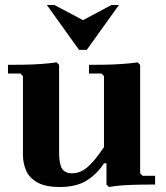

<svg xmlns="http://www.w3.org/2000/svg" viewBox="-20 -740 666 770"><path d="M542 -45 552 -35H602V0Q576 0 542.5 0.5Q509 1 476 3Q443 5 417 10L407 0V-85H397Q369 -42 327.5 -16Q286 10 219 10Q164 10 131.5 -7.5Q99 -25 85.5 -54.5Q72 -84 72 -120V-435L62 -445H12V-480Q38 -480 74 -480.5Q110 -481 145.5 -483.5Q181 -486 207 -490L217 -480V-130Q217 -82 229 -63.5Q241 -45 269 -45Q301 -45 329 -68Q357 -91 397 -150V-435L387 -445H337V-480Q363 -480 399 -480.5Q435 -481 470.5 -483.5Q506 -486 532 -490L542 -480ZM297 -540 168 -720H198L353 -638H273L427 -720H457L328 -540Z"/></svg>

Font: Brygada 1918
Style: Bold
Weight: 700
Designer: Mateusz Machalski | Borys Kosmynka | Przemek Hoffer
Foundry: NIEPODLEGLA 2018
Version: Version 3.006